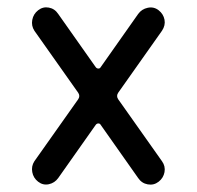

<svg xmlns="http://www.w3.org/2000/svg" viewBox="-20 -553 540 526"><path d="M74.2 -111.3 194.3 -281.2Q200.2 -290 194.3 -298.8L74.2 -468.8Q65.4 -482.4 68.4 -498.5Q71.3 -514.6 84.5 -524.9Q97.7 -535.2 113.8 -532.2Q129.9 -529.3 139.6 -514.6L242.2 -369.1Q245.1 -365.2 249.5 -365.2Q253.9 -365.2 255.9 -369.1L358.4 -514.6Q368.2 -528.3 384.8 -531.7Q401.4 -535.2 414.6 -524.9Q427.7 -514.6 430.7 -499Q433.6 -483.4 423.8 -468.8L303.7 -298.8Q297.9 -290 303.7 -281.2L423.8 -111.3Q433.6 -97.7 430.7 -81.5Q427.7 -65.4 414.6 -55.2Q401.4 -44.9 384.8 -47.9Q368.2 -50.8 358.4 -65.4L255.9 -210.9Q253.9 -214.8 249.5 -214.8Q245.1 -214.8 242.2 -210.9L139.6 -65.4Q129.9 -51.8 113.8 -48.3Q97.7 -44.9 84.5 -55.2Q71.3 -65.4 68.4 -81.5Q65.4 -97.7 74.2 -111.3Z"/></svg>

Font: Rounded-X Mgen+ 1m regular
Style: Regular
Weight: 400
Designer: [Source Han Sans]
Ryoko NISHIZUKA  (kana & ideographs); Paul D. Hunt (Latin, Greek & Cyrillic); Wenlong ZHANG  (bopomofo
Version: Version 1.059.20150602